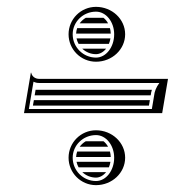

<svg xmlns="http://www.w3.org/2000/svg" viewBox="-20 -570 560 560"><path d="M423 -308H83.8C82.9 -302.7 82 -297.3 81.1 -292H419.5C420.2 -297.9 421.5 -303.3 423 -308ZM417.1 -278H78.8L76 -262H414.4C415.3 -267.3 416.2 -272.7 417.1 -278ZM230.1 -158C223.1 -153.9 217.1 -148.4 212.4 -142H295.2C291.7 -148.5 287.1 -154 281.9 -158ZM205.1 -128C203.3 -122.9 202.2 -117.6 202 -112H303C302.8 -117.7 302 -123 300.7 -128ZM297.6 -82C299.7 -86.9 301.2 -92.2 302.1 -98H203.2C204.4 -92.3 206.5 -86.9 209.2 -82ZM289.5 -68H220C230.4 -58.1 244.5 -52 260 -52H260C270.7 -52 281.4 -57.9 289.5 -68ZM230.1 -518C223.1 -513.9 217.1 -508.4 212.4 -502H295.2C291.7 -508.5 287.1 -514 281.9 -518ZM205.1 -488C203.3 -482.9 202.2 -477.6 202 -472H303C302.8 -477.7 302 -483 300.7 -488ZM302.1 -458H203.2C204.4 -452.3 206.5 -446.9 209.2 -442H297.6C299.7 -446.9 301.2 -452.2 302.1 -458ZM289.5 -428H220C230.4 -418.1 244.5 -412 260 -412C270.7 -412 281.4 -417.9 289.5 -428ZM180 -470C180 -425.8 215.8 -390 260 -390C306.9 -390 345 -425.8 345 -470C345 -514.2 306.9 -550 260 -550C215.8 -550 180 -514.2 180 -470ZM192 -470C192 -506.4 222.5 -536 260 -536C289.3 -536 313 -506.4 313 -470C313 -432.5 289.3 -402 260 -402C222.5 -402 192 -432.5 192 -470ZM180 -110C180 -65.8 215.8 -30 260 -30C306.9 -30 345 -65.8 345 -110C345 -154.2 306.9 -190 260 -190C215.8 -190 180 -154.2 180 -110ZM192 -110C192 -146.4 222.5 -176 260 -176C289.3 -176 313 -146.4 313 -110C313 -72.5 289.3 -42 260 -42C222.5 -42 192 -72.5 192 -110ZM453 -240 470 -340H94C82.8 -340 73 -347 71 -358H70L50 -240ZM444.8 -328C435.9 -316 430.6 -304 429.2 -289.3L422.9 -252H64.2L77.7 -331.7C83.5 -329 88.2 -328 94 -328Z"/></svg>

Font: SortefaxS02
Style: Medium
Weight: 500
Designer: gluk
Foundry: gluk
Version: Version 0.261